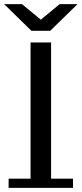

<svg xmlns="http://www.w3.org/2000/svg" viewBox="-44 -907 398 936"><path d="M105 0V-700H205V0ZM-2 -36H312V9H-2ZM109 -757 -24 -887H63L195 -778H115L247 -887H334L201 -757Z"/></svg>

Font: Montserrat Underline Thin Medium
Style: Regular
Weight: 500
Version: Version 9.000